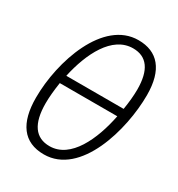

<svg xmlns="http://www.w3.org/2000/svg" viewBox="-174 -839 894 963"><g transform="rotate(30 273.0 -357.0)"><path d="M222 10C433 10 522 -305 522 -506C522 -653 459 -724 348 -724C145 -724 46 -428 46 -217C46 -71 103 10 222 10ZM455 -388H123C154 -531 224 -675 345 -675C425 -675 466 -619 466 -506C466 -472 462 -431 455 -388ZM226 -40C144 -40 102 -99 102 -217C102 -252 106 -294 113 -340H446C417 -193 348 -40 226 -40Z"/></g></svg>

Font: Noto Sans Condensed Light
Style: Italic
Weight: 300
Width: 3
Italic angle: -12°
Designer: Monotype Design Team
Foundry: Monotype Imaging Inc.
Version: Version 2.013